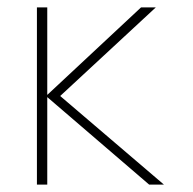

<svg xmlns="http://www.w3.org/2000/svg" viewBox="-20 -500 524 520"><path d="M80 0V-480H108V-243L362 -480H402L143 -240L424 0H384L108 -237V0Z"/></svg>

Font: Prompt Thin
Style: Regular
Weight: 100
Designer: Katatrad Team
Foundry: CadsonDemak
Version: Version 1.030